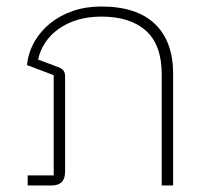

<svg xmlns="http://www.w3.org/2000/svg" viewBox="-20 -570 636 590"><path d="M65 -31H145V-339L63 -370Q67 -409 86 -442Q105 -475 135 -499Q165 -523 204.5 -536.5Q244 -550 291 -550Q400 -550 456 -496.5Q512 -443 512 -343V0H477V-341Q477 -432 428.5 -475.5Q380 -519 292 -519Q251 -519 218 -509Q185 -499 160 -481Q135 -463 119 -439Q103 -415 97 -387L161 -363Q180 -356 180 -336V-42Q180 0 138 0H65Z"/></svg>

Font: IBM Plex Sans Thai ExtLt
Style: Regular
Weight: 200
Designer: Mike Abbink, Paul van der Laan, Pieter van Rosmalen, Ben Mitchell, Mark Frömberg
Foundry: Bold Monday
Version: Version 1.2